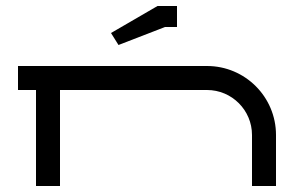

<svg xmlns="http://www.w3.org/2000/svg" viewBox="-20 -620 1020 640"><path d="M350 -510 375 -470 530 -530H570V-600H505ZM100 0H180V-320H670C752.8 -320 820 -252.8 820 -170V0H900V-170C900 -297 797 -400 670 -400H40V-320H100Z"/></svg>

Font: KetosagCBd
Style: Regular
Weight: 500
Designer: gluk
Foundry: gluk
Version: Version 00.0024